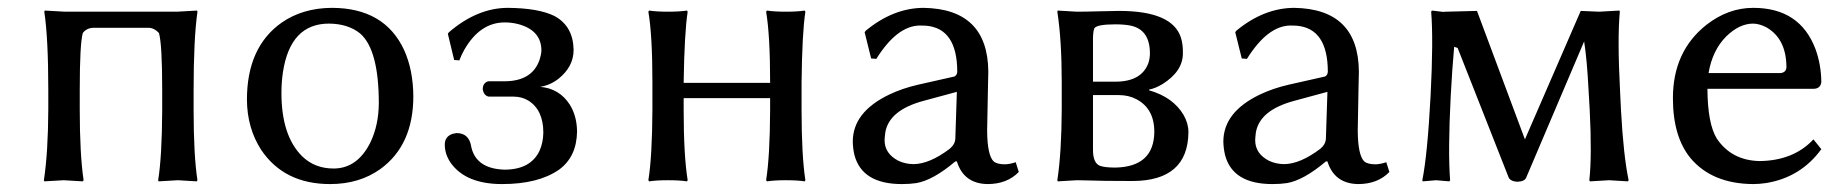

<svg xmlns="http://www.w3.org/2000/svg" viewBox="-20 -459 4699 489"><path d="M473.1 -229V-179.2Q473.1 -63 482.9 0L481 2.9Q479 2.9 433.1 0Q433.1 0 383.8 2.9L382.8 0Q392.6 -61 393.1 -179.2V-229Q393.1 -346.7 384.8 -375Q373 -387.7 358.9 -388.2H216.8Q200.2 -387.2 190.9 -375Q183.1 -347.7 183.1 -229V-180.2Q183.1 -66.9 192.9 0L190.9 2.9Q189 2.9 142.1 0Q142.1 0 92.8 2.9L91.8 0Q102.5 -70.3 103 -180.2V-229Q103 -361.8 92.8 -429.2L94.2 -432.1Q96.2 -432.1 146 -429.2H430.2Q430.2 -429.2 481.9 -432.1L482.9 -429.2Q473.1 -360.8 473.1 -229Z M608.9 -205.1Q608.9 -338.9 697.3 -401.4Q751 -438.5 824.7 -439Q959.5 -439 1009.3 -331.5Q1032.2 -280.8 1032.7 -213.9Q1032.7 -89.8 949.2 -28.8Q895.5 9.8 820.8 9.8Q703.6 9.8 645 -77.6Q609.4 -132.8 608.9 -205.1ZM817.9 -398.9Q719.7 -398.9 700.7 -275.9Q696.8 -250 696.8 -222.2Q696.8 -113.8 749 -61.5Q781.2 -29.8 829.6 -29.8Q890.6 -29.8 923.8 -97.2Q944.3 -140.6 944.8 -195.8Q944.8 -332 897.5 -373.5Q867.2 -398.4 817.9 -398.9Z M1265.6 -401.9Q1202.1 -401.9 1162.1 -331.5Q1154.8 -318.4 1149.9 -305.2L1136.7 -306.2L1120.6 -373L1123.5 -377Q1195.3 -438.5 1272.5 -439Q1351.6 -438.5 1392.6 -418Q1439.9 -392.1 1440.9 -332Q1440.9 -289.1 1402.3 -258.3Q1380.9 -241.7 1355.5 -237.8Q1404.8 -233.9 1431.6 -191.9Q1449.2 -163.1 1449.7 -124Q1448.7 -59.6 1403.8 -26.9Q1351.1 9.8 1258.8 9.8Q1167 9.8 1128.4 -43.5Q1112.8 -65.9 1112.8 -90.8Q1112.8 -111.3 1132.8 -118.2Q1138.2 -119.6 1142.6 -120.1Q1174.8 -120.1 1180.2 -85.4Q1180.7 -83.5 1180.7 -83Q1193.8 -29.3 1264.6 -26.9Q1331.1 -26.9 1354 -74.7Q1363.3 -95.2 1363.8 -121.1Q1363.8 -179.2 1325.2 -203.1Q1308.6 -212.9 1288.6 -212.9H1224.6Q1211.9 -215.8 1209.5 -231.9Q1209.5 -246.6 1221.7 -251.5Q1223.6 -252 1224.6 -252H1264.6Q1335.9 -252 1354.5 -307.6Q1358.4 -319.8 1358.9 -330.1Q1358.9 -382.3 1298.8 -397.9Q1282.2 -401.9 1265.6 -401.9Z M1641.6 -250Q1641.6 -369.1 1631.3 -429.2L1633.3 -432.1Q1651.4 -429.2 1681.2 -429.2Q1710.9 -429.2 1729.5 -432.1L1731.4 -429.2Q1723.1 -375 1721.2 -250V-248H1941.4V-250Q1941.4 -369.1 1931.2 -429.2L1933.6 -432.1Q1951.7 -429.2 1981.4 -429.2Q2011.2 -429.2 2029.3 -432.1L2031.2 -429.2Q2022.9 -375 2021.5 -250V-179.2Q2021.5 -63 2031.2 0L2029.3 2.9Q2011.2 0 1981.4 0Q1951.7 0 1933.6 2.9L1931.2 0Q1940.9 -61 1941.4 -179.2V-209H1721.2V-179.2Q1721.2 -63 1731.4 0L1729.5 2.9Q1711.4 0 1681.2 0Q1651.4 0 1633.3 2.9L1631.3 0Q1641.1 -61 1641.6 -179.2Z M2417 -225.1 2332 -202.1Q2245.1 -178.7 2234.9 -122.6Q2233.4 -112.3 2232.9 -102.1Q2232.9 -67.4 2268.6 -49.3Q2286.6 -41 2307.1 -41Q2347.7 -41.5 2398.9 -80.1Q2412.6 -91.8 2413.1 -106ZM2417 -47.9H2413.1Q2356.4 0 2314 7.3Q2297.4 9.8 2276.9 9.8Q2175.8 9.8 2156.2 -64Q2152.3 -80.1 2151.9 -98.1Q2151.9 -173.8 2245.1 -218.3Q2277.8 -233.9 2317.9 -243.2L2411.1 -264.2Q2417.5 -268.1 2418 -275.9Q2418 -387.2 2337.9 -393.6Q2330.6 -394 2321.8 -394Q2264.2 -392.6 2211.9 -309.1L2198.7 -310.1L2182.1 -377L2185.1 -380.9Q2254.9 -438.5 2332 -439Q2495.6 -436.5 2497.1 -276.9Q2497.1 -272.5 2496.1 -231Q2494.1 -144.5 2494.1 -126Q2494.6 -63.5 2510.7 -47.9Q2519.5 -40.5 2540 -40.5Q2552.7 -41 2566.9 -45.9L2574.7 -21Q2544.9 9.8 2495.1 9.8Q2434.6 8.8 2417 -47.9Z M2763.7 -251H2820.8Q2887.2 -251 2904.8 -298.3Q2908.7 -310.5 2908.7 -323.2Q2908.7 -382.8 2860.4 -393.6Q2844.2 -397 2820.8 -397Q2772.9 -397 2767.1 -386.7Q2764.2 -379.9 2763.7 -362.8ZM2763.7 -216.8V-77.1Q2763.7 -43.5 2781.7 -36.6Q2794.4 -32.2 2820.8 -32.2Q2918.9 -34.2 2919.9 -123Q2919.9 -182.6 2874 -206.5Q2854 -216.8 2830.1 -216.8ZM2722.7 0 2673.8 2.9 2672.9 0Q2683.6 -70.3 2684.1 -180.2V-249Q2684.1 -356.4 2672.9 -429.2L2673.8 -432.1Q2675.8 -432.1 2722.7 -429.2Q2744.1 -429.2 2778.8 -430.2Q2811 -431.2 2830.1 -431.2Q2966.3 -431.2 2987.8 -362.8Q2993.2 -345.2 2992.7 -323.2Q2992.7 -277.3 2940.4 -244.6Q2921.4 -233.4 2906.7 -231V-229Q2967.8 -211.4 2994.6 -166Q3006.8 -144.5 3006.8 -122.1Q3005.4 1 2865.7 2Q2784.7 2 2748 0.5Q2732.9 0 2722.7 0Z M3360.8 -225.1 3275.9 -202.1Q3189 -178.7 3178.7 -122.6Q3177.2 -112.3 3176.8 -102.1Q3176.8 -67.4 3212.4 -49.3Q3230.5 -41 3251 -41Q3291.5 -41.5 3342.8 -80.1Q3356.4 -91.8 3356.9 -106ZM3360.8 -47.9H3356.9Q3300.3 0 3257.8 7.3Q3241.2 9.8 3220.7 9.8Q3119.6 9.8 3100.1 -64Q3096.2 -80.1 3095.7 -98.1Q3095.7 -173.8 3189 -218.3Q3221.7 -233.9 3261.7 -243.2L3355 -264.2Q3361.3 -268.1 3361.8 -275.9Q3361.8 -387.2 3281.7 -393.6Q3274.4 -394 3265.6 -394Q3208 -392.6 3155.8 -309.1L3142.6 -310.1L3126 -377L3128.9 -380.9Q3198.7 -438.5 3275.9 -439Q3439.5 -436.5 3440.9 -276.9Q3440.9 -272.5 3439.9 -231Q3438 -144.5 3438 -126Q3438.5 -63.5 3454.6 -47.9Q3463.4 -40.5 3483.9 -40.5Q3496.6 -41 3510.7 -45.9L3518.6 -21Q3488.8 9.8 3439 9.8Q3378.4 8.8 3360.8 -47.9Z M3674.8 -214.8Q3667.5 -71.8 3673.3 0L3671.4 2.9Q3669.4 2.9 3637.7 0Q3637.7 0 3603.5 2.9L3602.5 0Q3615.7 -66.4 3623.5 -214.8Q3630.9 -357.4 3625 -429.2L3627 -432.1Q3627 -432.1 3655.8 -428.7Q3659.2 -428.7 3662.1 -429.2L3741.7 -431.2L3863.8 -104L4005.9 -431.2Q4007.3 -431.2 4052.7 -429.2L4104.5 -432.1L4105.5 -429.2Q4099.1 -360.8 4106 -229L4108.4 -179.2Q4114.7 -63 4127.9 0L4126 2.9Q4124 2.9 4078.1 0L4029.3 2.9L4027.8 0Q4034.7 -61.5 4028.8 -179.2L4025.9 -229Q4022 -306.2 4014.6 -353.5L3866.7 -5.9Q3862.3 3.4 3843.8 3.9Q3828.1 2.9 3822.8 -5.9L3692.4 -336.9L3683.6 -339.8Q3678.7 -286.6 3674.8 -214.8Z M4331.5 -272.9H4515.6Q4528.8 -274.9 4529.8 -287.1Q4529.8 -359.4 4480 -388.7Q4462.4 -398.4 4445.3 -398.9Q4409.7 -398.9 4376.5 -366.2Q4341.3 -331.1 4331.5 -272.9ZM4598.6 -104 4618.7 -79.1Q4565.9 -6.8 4477.5 7.3Q4460.4 9.8 4444.3 9.8Q4340.3 8.8 4285.6 -56.2Q4240.7 -110.8 4240.7 -209Q4240.7 -328.1 4325.7 -395.5Q4381.3 -439 4445.3 -439Q4564.5 -439 4604 -333.5Q4618.2 -294.4 4618.7 -250Q4616.7 -233.9 4600.6 -232.9H4328.6Q4329.1 -144 4352.5 -106Q4390.1 -50.3 4461.4 -48.8Q4547.9 -49.8 4598.6 -104Z"/></svg>

Font: Linux Biolinum Capitals O
Style: Small Caps
Weight: 400
Designer: Philipp H. Poll
Foundry: Philipp H. Poll
Version: Version 1.0.4